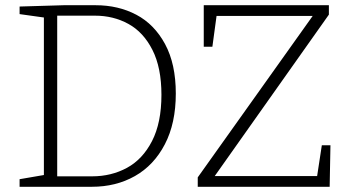

<svg xmlns="http://www.w3.org/2000/svg" viewBox="-20 -715 1341 735"><path d="M346 -695Q433 -695 502 -658.5Q571 -622 612 -546Q653 -470 653 -357Q653 -243 611 -162.5Q569 -82 496.5 -41Q424 0 332 0H55V-29L148 -45V-648L55 -661V-690L224 -695ZM333 -40Q406 -40 466 -72.5Q526 -105 562 -175Q598 -245 598 -352Q598 -456 563.5 -524Q529 -592 471.5 -623.5Q414 -655 344 -655H199V-40ZM1194 -41 1212 -159H1245L1242 0H737V-36L1177 -654H809L793 -536H760V-695H1239V-659L802 -41Z"/></svg>

Font: Bitter Pro Light
Style: Regular
Weight: 300
Designer: Sol Matas, and Bitter project Authors
Foundry: Sol Matas
Version: Version 1.010